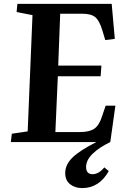

<svg xmlns="http://www.w3.org/2000/svg" viewBox="-20 -734 654 992"><path d="M478 0H36.1L41 -43L123 -55.2L147.9 -655.8L65.9 -671.9L69.8 -713.9H557.1L573.2 -533.2L523.9 -526.9L508.8 -577.1Q493.7 -627.4 472.2 -645.3Q450.7 -663.1 404.8 -663.1H291L280.8 -395H503.9L500 -339.8H278.8L266.1 -51.8H394Q442.9 -51.8 468 -69.6Q493.2 -87.4 507.8 -134.8L525.9 -188H576.2L549.8 0Q492.7 27.3 458.7 60.3Q424.8 93.3 424.8 128.9Q424.8 166 459 166Q489.7 166 519 130.9L542 149.9Q492.2 237.8 404.8 237.8Q366.7 237.8 341.8 217.5Q316.9 197.3 316.9 160.2Q316.9 116.7 354.7 79.8Q392.6 43 478 0Z"/></svg>

Font: Literata SemiBold
Style: Italic
Weight: 650
Italic angle: -2.39999°
Designer: Latin by Veronika Burian and Jose Scaglione. Greek by Irene Vlachou. Cyrillic by Vera Evstafieva
Foundry: TypeTogether
Version: Version 3.021